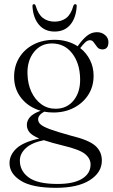

<svg xmlns="http://www.w3.org/2000/svg" viewBox="-20 -649 539 919"><path d="M320 0.5Q405 21 436.2 48.8Q467.5 76.5 467.5 119.5Q467.5 176.5 410 213.2Q352.5 250 247.5 250Q133.5 250 79.5 216Q25.5 182 25.5 132Q25.5 93 58.2 62Q91 31 168 14Q133.5 -0.5 121 -16Q108.5 -31.5 108.5 -51.5Q108.5 -70.5 122.8 -87.8Q137 -105 174.5 -119Q117 -135.5 82.2 -179Q47.5 -222.5 47.5 -281Q47.5 -332.5 71.8 -372.5Q96 -412.5 139.5 -435.5Q183 -458.5 241.5 -458.5Q304 -458.5 352 -427.5L353.5 -430Q374 -459.5 395.8 -477.2Q417.5 -495 444 -495Q467 -495 483 -481.2Q499 -467.5 499 -447.5Q499 -412.5 470 -412.5Q454.5 -412.5 445.5 -423.5Q436.5 -434.5 429.2 -445.5Q422 -456.5 411 -456.5Q398.5 -456.5 387.8 -446.2Q377 -436 364 -419Q394 -395.5 411 -361.2Q428 -327 428 -286.5Q428 -234.5 402.5 -195Q377 -155.5 333.5 -133Q290 -110.5 236 -110.5Q213 -110.5 191.5 -114.5Q162.5 -98 162.5 -78Q162.5 -64.5 174 -53.8Q185.5 -43 219.2 -30.5Q253 -18 320 0.5ZM227 -441Q175 -440.5 142.5 -399.8Q110 -359 111.5 -296.5Q112.5 -247.5 130.2 -209.5Q148 -171.5 178.2 -149.8Q208.5 -128 247.5 -128.5Q301 -129 333 -169Q365 -209 363.5 -272.5Q362 -347 325 -394.2Q288 -441.5 227 -441ZM75 119.5Q75 169 117.2 200.2Q159.5 231.5 255.5 231.5Q332.5 231.5 373 206.5Q413.5 181.5 413.5 138.5Q413.5 109.5 387 88Q360.5 66.5 282.5 48Q225 34 190 22Q132.5 33.5 103.8 60Q75 86.5 75 119.5ZM241.5 -545.5Q274.5 -545.5 297.2 -563Q320 -580.5 331 -620.5Q334 -629 340 -629Q348.5 -629 347 -617.5Q343.5 -562.5 316 -530.2Q288.5 -498 241.5 -498Q194.5 -498 166.8 -530.2Q139 -562.5 135.5 -617.5Q134.5 -629 142.5 -629Q148.5 -629 151 -620.5Q163 -580 185.8 -562.8Q208.5 -545.5 241.5 -545.5Z"/></svg>

Font: Fraunces 72pt Light
Style: Regular
Weight: 300
Version: Version 1.000;[0bf87f6ff]